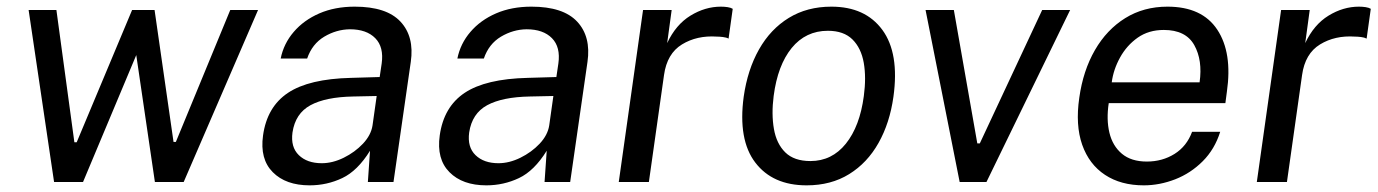

<svg xmlns="http://www.w3.org/2000/svg" viewBox="-20 -547 4140 577"><path d="M142.5 0 66 -517H149.5L203.5 -119.5H210.5L377 -517H444.5L501.5 -120.5H508.5L672 -517H755.5L532 0H445.5L389.5 -381.5L229.5 0Z M910.5 10Q839 10 799.8 -29.5Q760.5 -69 770.5 -140Q782.5 -226 845.5 -268Q908.5 -310 1035 -313L1121 -315.5L1127 -356Q1134 -405.5 1107.8 -432.2Q1081.5 -459 1031.5 -459Q991 -458.5 954.5 -436.8Q918 -415 903 -371H823.5Q832.5 -416 862.8 -451.2Q893 -486.5 939.8 -506.8Q986.5 -527 1046 -527Q1141.5 -527 1183.5 -482Q1225.5 -437 1214.5 -361L1162.5 0H1085.5L1092 -94Q1054.5 -33.5 1008.5 -11.8Q962.5 10 910.5 10ZM947 -56.5Q979.5 -56.5 1013 -73Q1046.5 -89.5 1070.8 -115.2Q1095 -141 1099.5 -170L1112 -258.5L1041.5 -257Q958.5 -255.5 913 -230.8Q867.5 -206 859 -149Q853 -105 878 -80.8Q903 -56.5 947 -56.5Z M1441.5 10Q1370 10 1330.8 -29.5Q1291.5 -69 1301.5 -140Q1313.5 -226 1376.5 -268Q1439.5 -310 1566 -313L1652 -315.5L1658 -356Q1665 -405.5 1638.8 -432.2Q1612.5 -459 1562.5 -459Q1522 -458.5 1485.5 -436.8Q1449 -415 1434 -371H1354.5Q1363.5 -416 1393.8 -451.2Q1424 -486.5 1470.8 -506.8Q1517.5 -527 1577 -527Q1672.5 -527 1714.5 -482Q1756.5 -437 1745.5 -361L1693.5 0H1616.5L1623 -94Q1585.5 -33.5 1539.5 -11.8Q1493.5 10 1441.5 10ZM1478 -56.5Q1510.5 -56.5 1544 -73Q1577.5 -89.5 1601.8 -115.2Q1626 -141 1630.5 -170L1643 -258.5L1572.5 -257Q1489.5 -255.5 1444 -230.8Q1398.5 -206 1390 -149Q1384 -105 1409 -80.8Q1434 -56.5 1478 -56.5Z M1839.5 0 1912.5 -517H1998.5L1985 -417.5Q2011 -473 2055 -500Q2099 -527 2146.5 -527Q2157 -527 2166.8 -525.5Q2176.5 -524 2182 -520.5L2169.5 -431Q2163 -434.5 2152.2 -435.8Q2141.5 -437 2134 -437Q2074.5 -441 2029.5 -413.5Q1984.5 -386 1975.5 -321.5L1930 0Z M2404 10Q2302 10 2249.8 -58.5Q2197.5 -127 2215 -256.5Q2226.5 -337.5 2261 -398.5Q2295.5 -459.5 2350.5 -493.2Q2405.5 -527 2478.5 -527Q2580.5 -527 2631.8 -457Q2683 -387 2665 -256.5Q2654 -177.5 2620.2 -117.5Q2586.5 -57.5 2532 -23.8Q2477.5 10 2404 10ZM2415.5 -63Q2480 -63 2522 -115.2Q2564 -167.5 2576 -258.5Q2583.5 -314 2575.8 -358.2Q2568 -402.5 2541.8 -428.5Q2515.5 -454.5 2468 -454.5Q2401.5 -454.5 2359.2 -402.8Q2317 -351 2305 -258.5Q2298 -204 2305.8 -159.5Q2313.5 -115 2340 -89Q2366.5 -63 2415.5 -63Z M2864 0 2761.5 -517H2846.5L2917 -116H2924.5L3112 -517H3196L2944.5 0Z M3417.5 10Q3348.5 10 3300.8 -21.5Q3253 -53 3232.2 -112Q3211.5 -171 3223.5 -253.5Q3235 -335 3270.5 -396.5Q3306 -458 3361.5 -492.5Q3417 -527 3488.5 -527Q3592.5 -527 3638.2 -457.8Q3684 -388.5 3667 -271L3662.5 -237H3312Q3304.5 -188 3314 -148.2Q3323.5 -108.5 3351.5 -85Q3379.5 -61.5 3426.5 -61.5Q3473 -61.5 3509.8 -84.5Q3546.5 -107.5 3562.5 -151H3647Q3630.5 -98.5 3594.5 -62.5Q3558.5 -26.5 3511.8 -8.2Q3465 10 3417.5 10ZM3321 -299.5H3585Q3594.5 -366 3569 -411.5Q3543.5 -457 3477.5 -457Q3432 -457 3399 -433.8Q3366 -410.5 3346 -374.2Q3326 -338 3321 -299.5Z M3757 0 3830 -517H3916L3902.5 -417.5Q3928.5 -473 3972.5 -500Q4016.5 -527 4064 -527Q4074.5 -527 4084.2 -525.5Q4094 -524 4099.5 -520.5L4087 -431Q4080.5 -434.5 4069.8 -435.8Q4059 -437 4051.5 -437Q3992 -441 3947 -413.5Q3902 -386 3893 -321.5L3847.5 0Z"/></svg>

Font: Public Sans
Style: Italic
Weight: 400
Italic angle: -8°
Designer: The Public Sans project authors (U.S. Web Design System). Libre Franklin designed by Pablo Impallari and Rodrigo Fuenzal
Version: Version 1.008; ttfautohint (v1.8.1) -l 8 -r 50 -G 200 -x 14 